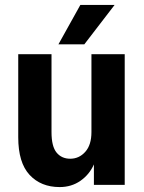

<svg xmlns="http://www.w3.org/2000/svg" viewBox="-20 -750 585 779"><path d="M222 9Q146 9 100 -40.5Q54 -90 54 -193V-530H189V-214Q189 -156 209.5 -131Q230 -106 265 -106Q301 -106 326 -134Q351 -162 351 -214V-530H486V0H361V-83Q343 -42 306.5 -16.5Q270 9 222 9ZM306 -730H445L322 -570H217Z"/></svg>

Font: Golos UI
Style: Bold
Weight: 700
Designer: A.Korolkova, Vitaly Kuzmin
Foundry: ParaType Ltd
Version: Version 2.000